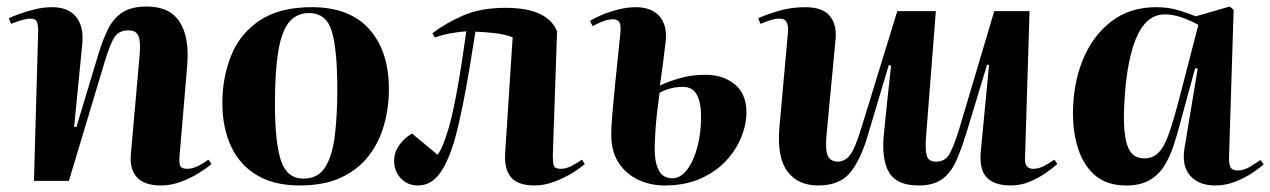

<svg xmlns="http://www.w3.org/2000/svg" viewBox="-20 -554 3890 588"><path d="M628 -52Q613 -39 588 -23.5Q563 -8 533 3Q503 14 474 14Q421 14 398.5 -12Q376 -38 381 -84L408 -390Q411 -429 403.5 -445Q396 -461 374 -461Q345 -461 331.5 -441.5Q318 -422 301 -366L191 0H84L97 -461Q97 -477 93 -487Q89 -497 73 -497Q62 -497 47 -492.5Q32 -488 14 -481L7 -498Q17 -503 38.5 -511Q60 -519 87 -525.5Q114 -532 139 -532Q189 -532 213 -502.5Q237 -473 232 -419L207 -166L214 -165L281 -387Q295 -434 312 -467Q329 -500 356.5 -517Q384 -534 430 -534Q500 -534 530.5 -486.5Q561 -439 553 -350L530 -78Q528 -57 531.5 -47Q535 -37 553 -37Q570 -37 587.5 -46Q605 -55 618 -65Z M898 14Q819 14 766 -18Q713 -50 687 -107Q661 -164 661 -239Q661 -317 688 -384Q715 -451 775.5 -491.5Q836 -532 935 -532Q1051 -532 1111 -464.5Q1171 -397 1171 -281Q1171 -224 1156 -171Q1141 -118 1109 -76.5Q1077 -35 1025 -10.5Q973 14 898 14ZM909 -7Q953 -7 975 -40.5Q997 -74 1005 -135.5Q1013 -197 1013 -281Q1013 -400 996.5 -457Q980 -514 926 -514Q889 -514 866 -487Q843 -460 832.5 -398.5Q822 -337 822 -236Q822 -117 840.5 -62Q859 -7 909 -7Z M1304 -452Q1346 -484 1399.5 -507Q1453 -530 1528 -530Q1594 -530 1633 -511.5Q1672 -493 1686 -458L1673 -78Q1673 -57 1676 -47Q1679 -37 1697 -37Q1714 -37 1731 -46Q1748 -55 1762 -65L1771 -52Q1757 -39 1731.5 -23.5Q1706 -8 1676 3Q1646 14 1618 14Q1566 14 1545 -11Q1524 -36 1527 -84L1550 -440Q1526 -449 1495.5 -452.5Q1465 -456 1436 -457Q1428 -405 1418 -345.5Q1408 -286 1397 -231Q1386 -176 1375 -135Q1354 -60 1327 -23Q1300 14 1260 14Q1228 14 1207.5 -8Q1187 -30 1187 -61Q1187 -88 1203.5 -110.5Q1220 -133 1242 -145L1320 -80Q1330 -93 1338.5 -115.5Q1347 -138 1355 -165Q1368 -211 1381.5 -286.5Q1395 -362 1408 -458Q1387 -457 1360 -452Q1333 -447 1312 -439Z M2001 -292Q2025 -304 2062 -314.5Q2099 -325 2140 -325Q2195 -325 2230.5 -295.5Q2266 -266 2266 -210Q2266 -173 2250 -133.5Q2234 -94 2202.5 -60.5Q2171 -27 2124 -6.5Q2077 14 2015 14Q1971 14 1933.5 -4Q1896 -22 1874 -56.5Q1852 -91 1852 -141Q1852 -164 1855 -201.5Q1858 -239 1862.5 -283Q1867 -327 1871.5 -371.5Q1876 -416 1880 -454Q1882 -476 1877 -485.5Q1872 -495 1857 -495Q1843 -495 1826 -488.5Q1809 -482 1795 -474L1787 -490Q1799 -498 1822.5 -508Q1846 -518 1874 -525Q1902 -532 1926 -532Q1974 -532 1998.5 -505.5Q2023 -479 2019 -430Q2015 -396 2010.5 -361Q2006 -326 2001 -292ZM2000 -270Q1997 -248 1993 -215.5Q1989 -183 1987 -150Q1985 -117 1985 -95Q1985 -57 1997.5 -32.5Q2010 -8 2039 -8Q2064 -8 2084 -34Q2104 -60 2115.5 -103Q2127 -146 2127 -196Q2127 -240 2114 -264Q2101 -288 2071 -288Q2034 -288 2000 -270Z M2302 -498Q2325 -509 2364 -520.5Q2403 -532 2446 -532Q2499 -532 2521 -505.5Q2543 -479 2539 -435L2511 -138Q2507 -91 2516 -75Q2525 -59 2546 -59Q2566 -59 2581.5 -77Q2597 -95 2616 -156L2728 -520H2846L2816 -135Q2813 -97 2818 -78Q2823 -59 2846 -59Q2873 -59 2886 -79.5Q2899 -100 2917 -157L3025 -520H3133L3119 -66Q3119 -37 3144 -37Q3161 -37 3178 -46Q3195 -55 3209 -65L3218 -52Q3204 -39 3181.5 -23.5Q3159 -8 3132 3Q3105 14 3076 14Q3024 14 3001 -11.5Q2978 -37 2984 -94L3009 -355L3003 -356L2939 -145Q2924 -96 2908 -60.5Q2892 -25 2865.5 -5.5Q2839 14 2793 14Q2726 14 2702.5 -26.5Q2679 -67 2687 -144Q2692 -196 2697.5 -248.5Q2703 -301 2709 -353L2702 -355L2636 -134Q2614 -61 2582 -23.5Q2550 14 2485 14Q2424 14 2391.5 -29Q2359 -72 2367 -165L2393 -454Q2395 -473 2389.5 -485Q2384 -497 2368 -497Q2354 -497 2340 -492.5Q2326 -488 2309 -481Z M3744 -76Q3743 -54 3748 -43Q3753 -32 3771 -32Q3789 -32 3807.5 -43Q3826 -54 3840 -64L3850 -51Q3840 -41 3817 -25.5Q3794 -10 3764 2Q3734 14 3701 14Q3651 14 3624.5 -16.5Q3598 -47 3608 -103L3648 -344L3640 -345L3596 -183Q3586 -145 3574.5 -109.5Q3563 -74 3545.5 -46Q3528 -18 3500 -2Q3472 14 3429 14Q3371 14 3335.5 -15.5Q3300 -45 3283 -95Q3266 -145 3266 -206Q3266 -297 3296 -370.5Q3326 -444 3383 -488Q3440 -532 3521 -532Q3558 -532 3589.5 -522.5Q3621 -513 3642 -504L3746 -534L3758 -524ZM3484 -69Q3511 -69 3528.5 -87Q3546 -105 3560.5 -146.5Q3575 -188 3593 -258L3650 -478Q3622 -493 3596.5 -501.5Q3571 -510 3547 -510Q3488 -510 3457 -431Q3426 -352 3422 -205Q3421 -135 3435 -102Q3449 -69 3484 -69Z"/></svg>

Font: Literata 72pt
Style: Bold Italic
Weight: 700
Italic angle: -2°
Designer: Latin by Veronika Burian and Jose Scaglione. Greek by Irene Vlachou. Cyrillic by Vera Evstafieva
Foundry: TypeTogether
Version: Version 3.002